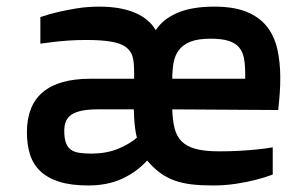

<svg xmlns="http://www.w3.org/2000/svg" viewBox="-20 -550 910 585"><path d="M62 -147Q62 -228.5 110.6 -269.3Q159.2 -310.1 255.9 -310.1H388.7V-327.1Q388.7 -345.2 387.5 -357.9Q386.2 -370.6 383.3 -379.6Q380.4 -388.7 375.2 -395Q370.1 -401.4 362.8 -407.2Q347.2 -418.5 317.4 -423.3Q287.6 -428.2 243.7 -428.2Q214.8 -428.2 189.7 -426.5Q164.6 -424.8 145 -422.4Q122.1 -419.9 103 -417V-498Q128.9 -506.8 158.2 -513.7Q183.1 -519.5 215.3 -524.7Q247.6 -529.8 282.7 -529.8Q346.7 -529.8 390.4 -511.5Q434.1 -493.2 454.6 -458Q476.1 -491.7 520.3 -510.7Q564.5 -529.8 632.8 -529.8Q691.9 -529.8 730.7 -514.2Q769.5 -498.5 792.5 -470Q815.4 -441.4 824.7 -401.4Q834 -361.3 834 -312.5Q834 -289.6 832.3 -265.4Q830.6 -241.2 827.6 -214.8L504.9 -216.8Q505.9 -183.1 512 -158.9Q518.1 -134.8 533.7 -119.1Q549.3 -103.5 576.7 -96.2Q604 -88.9 647.9 -88.9Q681.6 -88.9 711.2 -90.6Q740.7 -92.3 763.2 -94.7Q789.1 -97.2 811 -101.1V-18.1Q786.1 -8.8 756.8 -1.5Q731.9 4.9 698.7 10Q665.5 15.1 627.9 15.1Q591.8 15.1 563.2 11.7Q534.7 8.3 511.2 -0.2Q487.8 -8.8 467.8 -23.4Q447.8 -38.1 428.2 -61Q397.9 -26.9 353 -5.9Q308.1 15.1 249 15.1Q196.3 15.1 160.4 3.7Q124.5 -7.8 102.5 -28.8Q80.6 -49.8 71.3 -79.8Q62 -109.9 62 -147ZM727.1 -310.1V-325.7Q727.1 -352.1 723.4 -372.1Q719.7 -392.1 708.5 -405.5Q697.3 -418.9 676.5 -425.5Q655.8 -432.1 621.6 -432.1Q583 -432.1 560.1 -422.9Q537.1 -413.6 524.9 -397.2Q512.7 -380.9 508.8 -358.6Q504.9 -336.4 504.9 -310.1ZM175.8 -151.9Q175.8 -128.9 180.7 -115.2Q185.5 -101.6 195.6 -94.2Q205.6 -86.9 221.2 -84.5Q236.8 -82 258.8 -82Q302.7 -82 337.9 -95.9Q373 -109.9 397 -130.4Q393.6 -144.5 391.6 -159.7Q389.6 -174.8 388.7 -191.9L387.7 -216.8H276.9Q249.5 -216.8 230.2 -212.9Q210.9 -209 198.7 -201.2Q186.5 -193.4 181.2 -180.9Q175.8 -168.5 175.8 -151.9Z"/></svg>

Font: Doppio One
Style: Regular
Weight: 400
Designer: Szymon Celej
Foundry: Szymon Celej
Version: Version 1.002